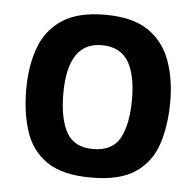

<svg xmlns="http://www.w3.org/2000/svg" viewBox="-42 -522 584 571"><g transform="rotate(5 250.0 -236.0)"><path d="M250 7Q164 7 117.5 -25Q71 -57 53 -112.5Q35 -168 35 -238Q35 -308 55 -362.5Q75 -417 122 -448Q169 -479 250 -479Q331 -479 377.5 -448Q424 -417 444.5 -362.5Q465 -308 465 -238Q465 -168 447 -112.5Q429 -57 382.5 -25Q336 7 250 7ZM248 -78Q306 -78 328.5 -119.5Q351 -161 351 -235Q351 -310 326.5 -349Q302 -388 248 -388Q196 -388 171 -349Q146 -310 146 -235Q146 -160 169 -119Q192 -78 248 -78Z"/></g></svg>

Font: Glory Thin SemiBold
Style: Regular
Weight: 600
Version: Version 1.011